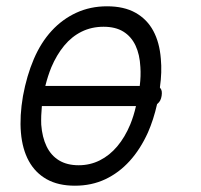

<svg xmlns="http://www.w3.org/2000/svg" viewBox="-20 -580 640 610"><path d="M218 10Q165 10 128.5 -10.5Q92 -31 71.5 -68.5Q51 -106 46.5 -158.5Q42 -211 53 -275Q65 -340 87.5 -392.5Q110 -445 144 -482Q178 -519 222.5 -539.5Q267 -560 320 -560Q374 -560 410.5 -539.5Q447 -519 467 -482Q487 -445 491 -393Q495 -351 488 -302Q489 -301 490 -299Q496 -292 493.5 -275.5Q491 -259 481 -251L479 -249Q468 -200 450 -159Q426 -106 392 -68.5Q358 -31 314.5 -10.5Q271 10 218 10ZM124 -307H424Q428 -339 426 -367Q424 -407 410.5 -435.5Q397 -464 372 -479.5Q347 -495 309 -495Q271 -495 239.5 -479.5Q208 -464 184 -435Q160 -406 143 -366Q132 -339 124 -307ZM230 -55Q266 -55 297 -70.5Q328 -86 352.5 -115Q377 -144 394 -185Q405 -212 412 -243H113Q110 -211 111 -184Q114 -144 128 -115Q142 -86 167.5 -70.5Q193 -55 230 -55Z"/></svg>

Font: Maple Mono ExtraLight
Style: Italic
Weight: 275
Italic angle: -10°
Monospace: yes
Designer: subframe7536
Version: Version 7.000